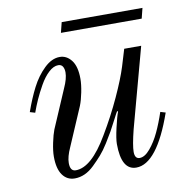

<svg xmlns="http://www.w3.org/2000/svg" viewBox="-71 -654 713 735"><g transform="rotate(-10 286.0 -287.0)"><path d="M36 -268Q54 -319 74.5 -359Q95 -399 124.5 -427.5Q154 -456 185 -456Q212 -456 230.5 -432Q249 -408 249 -360Q249 -338 243 -308Q237 -278 229 -258L165 -109Q149 -74 149 -50Q149 -18 171 -18Q232 -18 298 -131Q338 -198 369 -265.5Q400 -333 414 -378L434 -444H500L416 -134Q401 -74 401 -49Q401 -22 420 -22Q440 -22 461 -47Q482 -72 498 -106Q514 -140 528 -182L548 -176Q482 12 401 12Q343 12 343 -90Q343 -110 352.5 -151.5Q362 -193 369 -211L366 -214Q362 -208 349 -182.5Q336 -157 327 -141Q318 -125 302 -99.5Q286 -74 271 -57Q256 -40 238 -22.5Q220 -5 201 3.5Q182 12 162 12Q132 12 114.5 -12.5Q97 -37 97 -84Q97 -106 103.5 -137Q110 -168 117 -186L181 -335Q197 -370 197 -394Q197 -408 191.5 -417Q186 -426 174 -426Q156 -426 137 -408.5Q118 -391 102 -362.5Q86 -334 75.5 -310.5Q65 -287 56 -262ZM206 -546 216 -586H530L520 -546Z"/></g></svg>

Font: Old Standard TT
Style: Italic
Weight: 400
Italic angle: -15.2°
Designer: Alexey Kryukov <alexios@thessalonica.org.ru>
Version: Version 2.2